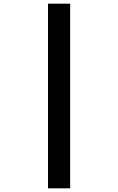

<svg xmlns="http://www.w3.org/2000/svg" viewBox="-20 -770 640 1040"><path d="M240 250V-750H360V250Z"/></svg>

Font: Source Code Pro
Style: Bold Italic
Weight: 700
Italic angle: -11°
Monospace: yes
Designer: Paul D. Hunt, Teo Tuominen
Foundry: Adobe Systems Incorporated
Version: Version 1.050;PS 1.000;hotconv 16.6.51;makeotf.lib2.5.65220